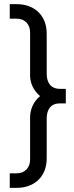

<svg xmlns="http://www.w3.org/2000/svg" viewBox="-20 -765 357 925"><path d="M27 140H61C147 140 205 84 205 -1V-194C205 -238 225 -267 269 -267H297V-337H269C225 -337 205 -366 205 -410V-604C205 -689 147 -745 61 -745H27V-675H61C101 -675 127 -646 125 -604V-414C122 -370 139 -331 173 -302C141 -276 123 -235 125 -192V-1C127 41 101 70 61 70H27Z"/></svg>

Font: Mluvka
Style: Regular
Weight: 400
Designer: Modified by Jiří Krblich, Original typeface by Gumpita Rahayu
Foundry: Gumpita Rahayu & Jiří Krblich
Version: Version 2.000;Glyphs 3.1.1 (3134)